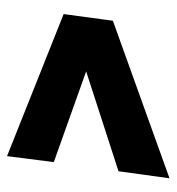

<svg xmlns="http://www.w3.org/2000/svg" viewBox="2 -575 502 546"><g transform="rotate(-90 253.0 -302.0)"><path d="M486 -372 467 -232 19 -71 39 -216 323 -308 65 -400 82 -533Z"/></g></svg>

Font: Ezarion Extra Bold
Style: Italic
Weight: 800
Italic angle: -8°
Designer: Natanael Gama
Version: Version 1.001;PS 001.001;hotconv 1.0.70;makeotf.lib2.5.58329